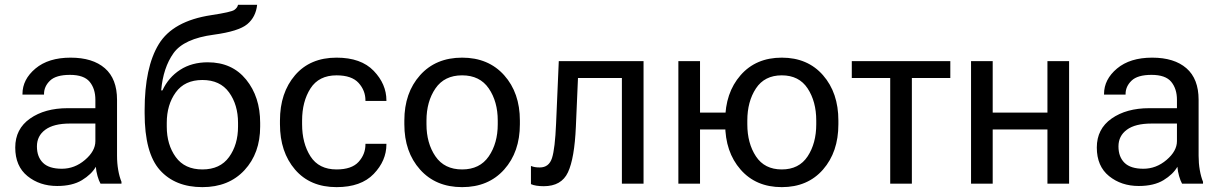

<svg xmlns="http://www.w3.org/2000/svg" viewBox="-20 -770 5115 805"><path d="M43.9 -151.4Q43.9 -73.2 95.2 -31.7Q146.5 9.8 219.7 9.8Q283.2 9.8 323.5 -14.6Q363.8 -39.1 381.8 -70.8Q383.3 -51.3 388.9 -31.7Q394.5 -12.2 401.4 0H489.3V-7.8Q480.5 -29.3 475.6 -57.4Q470.7 -85.4 470.7 -117.2V-351.6Q470.7 -439.5 419.7 -483.9Q368.7 -528.3 275.9 -528.3Q183.1 -528.3 128.7 -482.7Q74.2 -437 74.2 -376V-373.5H164.6V-376Q164.6 -407.7 189.7 -431.9Q214.8 -456.1 273.4 -456.1Q332 -456.1 356 -427Q379.9 -397.9 379.9 -351.6V-316.4H263.7Q168 -316.4 106 -272.9Q43.9 -229.5 43.9 -151.4ZM134.8 -156.2Q134.8 -200.2 169.9 -226.1Q205.1 -252 273.4 -252H379.9V-178.2Q379.9 -136.7 336.4 -99.6Q293 -62.5 239.3 -62.5Q185.5 -62.5 160.2 -87.4Q134.8 -112.3 134.8 -156.2Z M679.2 -254.9Q679.2 -330.6 716.8 -382.6Q754.4 -434.6 828.6 -434.6Q902.8 -434.6 940.4 -382.6Q978 -330.6 978 -254.9V-239.3Q978 -163.6 940.4 -111.6Q902.8 -59.6 828.6 -59.6Q754.4 -59.6 716.8 -111.6Q679.2 -163.6 679.2 -239.3ZM851.1 -508.8Q784.2 -508.8 735.4 -477.3Q686.5 -445.8 661.1 -391.1H655.8Q664.1 -486.3 707.5 -547.1Q751 -607.9 876 -624.5Q981 -638.7 1016.8 -668.7Q1052.7 -698.7 1058.1 -750H978Q975.6 -737.8 962.6 -728.5Q949.7 -719.2 865.7 -706.5Q705.1 -682.1 645.8 -585Q586.4 -487.8 586.4 -308.1V-295.4Q586.4 -128.4 650.4 -56.9Q714.4 14.6 828.6 14.6Q939 14.6 1004.9 -56.4Q1070.8 -127.4 1070.8 -239.3V-254.9Q1070.8 -363.8 1012 -436.3Q953.1 -508.8 851.1 -508.8Z M1153.8 -249Q1153.8 -132.8 1217 -59.1Q1280.3 14.6 1391.1 14.6Q1493.7 14.6 1546.9 -40.8Q1600.1 -96.2 1600.1 -164.6V-167H1512.2V-164.6Q1512.2 -123 1483.4 -91.3Q1454.6 -59.6 1391.1 -59.6Q1316.9 -59.6 1281.7 -114.5Q1246.6 -169.4 1246.6 -249V-264.6Q1246.6 -344.2 1281.7 -399.2Q1316.9 -454.1 1391.1 -454.1Q1454.6 -454.1 1483.4 -422.4Q1512.2 -390.6 1512.2 -349.1V-346.7H1600.1V-349.1Q1600.1 -417.5 1546.9 -472.9Q1493.7 -528.3 1391.1 -528.3Q1280.3 -528.3 1217 -454.6Q1153.8 -380.9 1153.8 -264.6Z M1675.3 -249Q1675.3 -132.8 1741.2 -59.1Q1807.1 14.6 1917.5 14.6Q2027.8 14.6 2093.8 -59.1Q2159.7 -132.8 2159.7 -249V-264.6Q2159.7 -380.9 2093.8 -454.6Q2027.8 -528.3 1917.5 -528.3Q1807.1 -528.3 1741.2 -454.6Q1675.3 -380.9 1675.3 -264.6ZM1768.1 -264.6Q1768.1 -344.2 1805.7 -399.2Q1843.3 -454.1 1917.5 -454.1Q1991.7 -454.1 2029.3 -399.2Q2066.9 -344.2 2066.9 -264.6V-249Q2066.9 -169.4 2029.3 -114.5Q1991.7 -59.6 1917.5 -59.6Q1843.3 -59.6 1805.7 -114.5Q1768.1 -169.4 1768.1 -249Z M2403.3 -442.9H2587.4V0H2678.2V-513.7H2322.8L2311.5 -252Q2307.1 -147 2294.4 -107.4Q2281.7 -67.9 2243.2 -67.9Q2232.4 -67.9 2223.4 -69.3Q2214.4 -70.8 2206.1 -74.2V2Q2215.3 6.3 2229.2 8.5Q2243.2 10.7 2259.8 10.7Q2334 10.7 2361.3 -47.6Q2388.7 -106 2394.5 -239.3Z M2824.2 -513.7V0H2915V-227.1H3067.4V-297.9H2915V-513.7ZM3020.5 -249Q3020.5 -132.8 3085 -59.1Q3149.4 14.6 3257.8 14.6Q3366.2 14.6 3430.7 -59.1Q3495.1 -132.8 3495.1 -249V-264.6Q3495.1 -380.9 3430.7 -454.6Q3366.2 -528.3 3257.8 -528.3Q3149.4 -528.3 3085 -454.6Q3020.5 -380.9 3020.5 -264.6ZM3113.3 -264.6Q3113.3 -344.2 3149.4 -399.2Q3185.5 -454.1 3257.8 -454.1Q3330.1 -454.1 3366.2 -399.2Q3402.3 -344.2 3402.3 -264.6V-249Q3402.3 -169.4 3366.2 -114.5Q3330.1 -59.6 3257.8 -59.6Q3185.5 -59.6 3149.4 -114.5Q3113.3 -169.4 3113.3 -249Z M3551.3 -442.9H3712.4V0H3803.2V-442.9H3964.4V-513.7H3551.3Z M4051.3 -513.7V0H4142.1V-227.1H4371.6V0H4462.4V-513.7H4371.6V-297.9H4142.1V-513.7Z M4578.6 -151.4Q4578.6 -73.2 4629.9 -31.7Q4681.2 9.8 4754.4 9.8Q4817.9 9.8 4858.2 -14.6Q4898.4 -39.1 4916.5 -70.8Q4918 -51.3 4923.6 -31.7Q4929.2 -12.2 4936 0H5023.9V-7.8Q5015.1 -29.3 5010.3 -57.4Q5005.4 -85.4 5005.4 -117.2V-351.6Q5005.4 -439.5 4954.3 -483.9Q4903.3 -528.3 4810.5 -528.3Q4717.8 -528.3 4663.3 -482.7Q4608.9 -437 4608.9 -376V-373.5H4699.2V-376Q4699.2 -407.7 4724.4 -431.9Q4749.5 -456.1 4808.1 -456.1Q4866.7 -456.1 4890.6 -427Q4914.6 -397.9 4914.6 -351.6V-316.4H4798.3Q4702.6 -316.4 4640.6 -272.9Q4578.6 -229.5 4578.6 -151.4ZM4669.4 -156.2Q4669.4 -200.2 4704.6 -226.1Q4739.7 -252 4808.1 -252H4914.6V-178.2Q4914.6 -136.7 4871.1 -99.6Q4827.6 -62.5 4773.9 -62.5Q4720.2 -62.5 4694.8 -87.4Q4669.4 -112.3 4669.4 -156.2Z"/></svg>

Font: Roboto Flex
Style: Regular
Weight: 400
Designer: Berlow after Robertson
Foundry: Google
Version: Version 3.200;gftools[0.9.32]